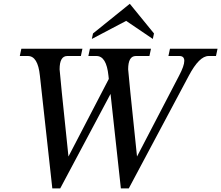

<svg xmlns="http://www.w3.org/2000/svg" viewBox="-20 -993 1184 1027"><path d="M668.9 14.6H626.5L571.3 -490.7L302.2 14.6H259.8L193.4 -588.4Q182.6 -693.4 129.4 -693.4H85.9L94.2 -732.4H420.9L412.6 -693.4H339.8Q298.8 -693.4 298.8 -622.1Q298.8 -607.4 346.2 -155.8L562 -570.8L560.1 -588.4Q549.3 -693.4 496.1 -693.4H452.6L460.9 -732.4H787.6L779.3 -693.4H706.5Q665.5 -693.4 665.5 -622.1Q665.5 -607.4 712.9 -155.8L938 -588.4Q965.8 -641.1 965.8 -667.5Q965.8 -693.4 939.9 -693.4H880.9L889.2 -732.4H1143.6L1135.3 -693.4H1095.7Q1045.9 -693.4 990.2 -588.4ZM797.4 -784.7 654.8 -881.3 471.2 -784.7 477.5 -814 674.3 -972.7 803.7 -814Z"/></svg>

Font: Munson
Style: Italic
Weight: 400
Italic angle: -12°
Designer: Paul James MIller
Foundry: High-Logic / Made with FontCreator
Version: Version 2.10;May 5, 2019;FontCreator 11.5.0.2430 64-bit